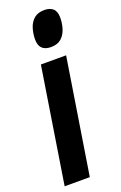

<svg xmlns="http://www.w3.org/2000/svg" viewBox="-164 -809 537 852"><g transform="rotate(-20 104.0 -383.0)"><path d="M-15.3 0 70.5 -544H189.6L103.5 0ZM166.9 -766Q193.6 -766 208.2 -752.4Q222.7 -738.8 222.4 -709Q222.1 -681.6 214 -656.8Q205.8 -632.1 188.1 -616.6Q170.4 -601.1 139.6 -601.1Q112.5 -601.1 98.1 -615Q83.8 -629 84.1 -658.8Q84.7 -686.9 92.7 -711.3Q100.7 -735.7 118.8 -750.9Q136.8 -766 166.9 -766Z"/></g></svg>

Font: Georama
Style: Italic
Weight: 400
Width: 2
Italic angle: -9°
Designer: Jean-Baptiste Levee
Foundry: Production Type
Version: Version 1.000